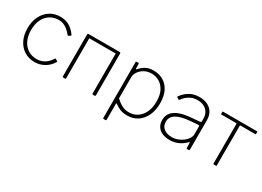

<svg xmlns="http://www.w3.org/2000/svg" viewBox="-22 -1198 2754 2020"><g transform="rotate(30 1355.0 -187.5)"><path d="M296 -540Q341 -540 376.5 -527Q412 -514 440.5 -490Q469 -466 492 -433Q497 -426 492 -423L468 -407Q463 -404 457 -411Q430 -445 404.5 -464.5Q379 -484 354 -493Q329 -502 301 -502Q240 -502 194 -472.5Q148 -443 123 -389.5Q98 -336 98 -265Q98 -194 123 -140.5Q148 -87 193.5 -57.5Q239 -28 300 -28Q351 -28 392 -52.5Q433 -77 466 -128Q469 -133 471 -133.5Q473 -134 476 -132L499 -117Q504 -114 501 -107Q483 -78 460.5 -56Q438 -34 412 -19.5Q386 -5 357 2.5Q328 10 296 10Q225 10 170.5 -24.5Q116 -59 86 -120.5Q56 -182 56 -263Q56 -344 86.5 -406.5Q117 -469 171.5 -504.5Q226 -540 296 -540Z M672 -520V-12Q672 -5 670 -2.5Q668 0 660 0H643Q636 0 634 -2Q632 -4 632 -10V-520Q632 -530 641 -530H663Q672 -530 672 -520ZM1033 -520V-12Q1033 -5 1031 -2.5Q1029 0 1021 0H1004Q997 0 995 -2Q993 -4 993 -10V-520Q993 -530 1002 -530H1024Q1033 -530 1033 -520ZM662 -495Q656 -495 656 -501V-524Q656 -530 662 -530H1014Q1020 -530 1020 -524V-501Q1020 -495 1014 -495Z M1247 -530Q1257 -530 1257 -519V-468Q1257 -460 1260 -459Q1263 -458 1269 -464Q1277 -473 1295.5 -491Q1314 -509 1347 -524.5Q1380 -540 1432 -540Q1496 -540 1547.5 -510.5Q1599 -481 1629.5 -422.5Q1660 -364 1660 -275Q1660 -190 1630.5 -126Q1601 -62 1547.5 -26Q1494 10 1420 10Q1369 10 1332 -6Q1295 -22 1273 -40Q1265 -47 1262 -45Q1259 -43 1259 -33V155Q1259 165 1250 165H1227Q1219 165 1219 156V-518Q1219 -525 1221.5 -527.5Q1224 -530 1231 -530H1247ZM1259 -104Q1296 -69 1334.5 -48.5Q1373 -28 1419 -28Q1477 -28 1521.5 -57Q1566 -86 1592 -140.5Q1618 -195 1618 -271Q1618 -351 1591 -402Q1564 -453 1520.5 -477.5Q1477 -502 1427 -502Q1377 -502 1339 -480Q1301 -458 1280 -426Q1259 -394 1259 -364V-104Z M2126 -72Q2085 -31 2038.5 -10.5Q1992 10 1936 10Q1857 10 1811.5 -29Q1766 -68 1766 -135Q1766 -186 1793.5 -222Q1821 -258 1876 -279.5Q1931 -301 2013 -308L2118 -317Q2126 -318 2130.5 -321.5Q2135 -325 2135 -332V-363Q2135 -427 2094.5 -464.5Q2054 -502 1986 -502Q1934 -502 1893 -478.5Q1852 -455 1818 -410Q1815 -406 1813 -405Q1811 -404 1808 -406L1784 -421Q1782 -423 1781.5 -425Q1781 -427 1784 -431Q1816 -478 1866.5 -509Q1917 -540 1988 -540Q2045 -540 2087 -519.5Q2129 -499 2152 -460Q2175 -421 2175 -367V-10Q2175 -4 2172.5 -2Q2170 0 2165 0H2147Q2143 0 2140.5 -2Q2138 -4 2138 -9L2136 -70Q2134 -82 2126 -72ZM2135 -266Q2135 -282 2121 -280L2032 -273Q1973 -269 1930.5 -258Q1888 -247 1861 -230Q1834 -213 1821 -190Q1808 -167 1808 -138Q1808 -86 1844.5 -57Q1881 -28 1942 -28Q1979 -28 2014.5 -41.5Q2050 -55 2078 -77Q2106 -100 2120.5 -124.5Q2135 -149 2135 -171V-266Z M2689 -495H2510Q2503 -495 2503 -488V-6Q2503 0 2497 0H2469Q2463 0 2463 -6V-488Q2463 -495 2456 -495H2277Q2271 -495 2271 -501V-524Q2271 -530 2277 -530H2689Q2695 -530 2695 -524V-501Q2695 -495 2689 -495Z"/></g></svg>

Font: Libre Franklin Thin
Style: Regular
Weight: 100
Designer: Pablo Impallari, Rodrigo Fuenzalida, Nhung Nguyen
Foundry: Impallari Type
Version: Version 3.000